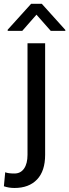

<svg xmlns="http://www.w3.org/2000/svg" viewBox="-57 -750 355 984"><path d="M174.3 -528.3H84V43.5Q84 88.4 66.4 113.8Q48.8 139.2 17.1 139.2Q-15.6 139.2 -30.3 132.8L-37.1 204.6Q-11.7 213.4 17.1 213.4Q91.3 213.4 132.8 169.9Q174.3 126.5 174.3 43.5ZM277.8 -596.7 157.2 -730.5H102.5L-17.6 -597.7V-591.8H57.1L129.9 -674.8L203.1 -591.8H277.8Z"/></svg>

Font: FAU Chimera
Style: Regular
Weight: 400
Version: Version 1.002;hotconv 1.0.117;makeotfexe 2.5.65602